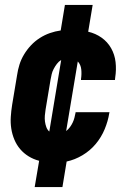

<svg xmlns="http://www.w3.org/2000/svg" viewBox="-20 -648 540 775"><path d="M120 107 138 1Q115 -5 95.5 -17Q76 -29 61.5 -46Q47 -63 38 -84.5Q29 -106 25.5 -129Q22 -152 23.5 -176Q25 -200 29 -225L49 -345Q52 -366 58.5 -387Q65 -408 77 -428Q89 -448 105 -465Q121 -482 140.5 -494.5Q160 -507 181.5 -514.5Q203 -522 225 -525L242 -628H354L336 -520Q366 -513 390 -496Q414 -479 428.5 -453.5Q443 -428 446.5 -397.5Q450 -367 445 -335L444 -325H307V-329Q310 -349 308 -368Q306 -387 294 -400L247 -119Q256 -126 262.5 -135Q269 -144 273.5 -153.5Q278 -163 280.5 -173Q283 -183 285 -193V-195H422L421 -191Q416 -159 402.5 -126.5Q389 -94 366.5 -67Q344 -40 313 -21.5Q282 -3 249 4L232 107ZM179 -117 227 -406Q217 -400 209.5 -390Q202 -380 196.5 -369.5Q191 -359 188.5 -348Q186 -337 184 -326L164 -206Q162 -194 161 -181.5Q160 -169 161.5 -157.5Q163 -146 167 -135Q171 -124 179 -117Z"/></svg>

Font: Iosevka Term Curly Hv Obl
Style: Regular
Weight: 900
Italic angle: -9°
Designer: Belleve Invis
Foundry: Belleve Invis
Version: Version 32.3.0